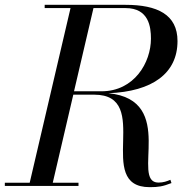

<svg xmlns="http://www.w3.org/2000/svg" viewBox="-60 -770 794 795"><path d="M-40 -13.5V0H265V-13.5H158.5L243.5 -378H330C576 -378 327 5 560 5C596 5 614 2 650 -12L645.5 -25.5C631 -19.5 617 -14 596 -14C478 -14 675.5 -356 389 -384C572 -391 675 -467 675 -600C675 -710 591 -750 460 -750H125V-736.5H232L63 -13.5ZM460 -736.5C556 -736.5 565 -659 565 -610C565 -511 496 -392 360 -392H246.5L327 -736.5Z"/></svg>

Font: Bodoni* 16pt
Style: Italic
Weight: 400
Italic angle: -13°
Version: Version 2.3